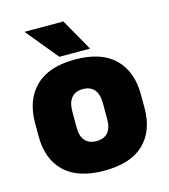

<svg xmlns="http://www.w3.org/2000/svg" viewBox="-106 -772 768 872"><g transform="rotate(-15 278.0 -336.5)"><path d="M278 15Q154.5 15 91.8 -45.2Q29 -105.5 29 -212.5V-275Q29 -384.5 92 -446Q155 -507.5 278 -507.5Q401.5 -507.5 464.2 -446Q527 -384.5 527 -275V-212.5Q527 -105.5 464.5 -45.2Q402 15 278 15ZM278 -124Q313.5 -124 331.8 -145.2Q350 -166.5 350 -206V-282Q350 -324.5 331.8 -346.5Q313.5 -368.5 278 -368.5Q243 -368.5 224.5 -346.5Q206 -324.5 206 -282V-206Q206 -166.5 224.5 -145.2Q243 -124 278 -124ZM272.5 -688 357 -539V-537.5H213.5L91.5 -686V-688Z"/></g></svg>

Font: Anek Gujarati Medium ExtraBold
Style: Regular
Weight: 800
Version: Version 1.003